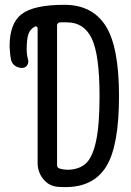

<svg xmlns="http://www.w3.org/2000/svg" viewBox="-20 -760 540 790"><path d="M214.8 -656.2V-81.1Q214.8 -69.3 225.6 -66.4Q237.3 -62.5 255.9 -61.5Q303.7 -61.5 332 -86.4Q360.4 -111.3 375 -178.2Q389.6 -245.1 389.6 -365.2Q389.6 -533.2 357.9 -600.6Q326.2 -668 255.9 -668H226.6Q221.7 -668 218.3 -664.1Q214.8 -660.2 214.8 -656.2ZM71.3 -480.5Q54.7 -480.5 41.5 -489.7Q28.3 -499 25.4 -514.6Q20.5 -538.1 19.5 -570.3Q19.5 -664.1 69.3 -702.1Q119.1 -740.2 245.1 -740.2Q359.4 -740.2 414.6 -653.8Q469.7 -567.4 469.7 -365.2Q469.7 -159.2 417 -74.7Q364.3 9.8 250 9.8Q228.5 9.8 218.8 8.8Q181.6 5.9 158.2 -22.9Q134.8 -51.8 134.8 -89.8V-643.6Q134.8 -647.5 131.8 -649.9Q128.9 -652.3 125 -651.4Q103.5 -640.6 96.7 -619.1Q89.8 -597.7 89.8 -557.6Q89.8 -535.2 95.7 -513.7Q98.6 -501 91.3 -490.7Q84 -480.5 71.3 -480.5Z"/></svg>

Font: Rounded-X Mgen+ 1m regular
Style: Regular
Weight: 400
Designer: [Source Han Sans]
Ryoko NISHIZUKA  (kana & ideographs); Paul D. Hunt (Latin, Greek & Cyrillic); Wenlong ZHANG  (bopomofo
Version: Version 1.059.20150602